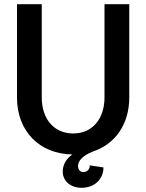

<svg xmlns="http://www.w3.org/2000/svg" viewBox="-20 -720 696 915"><path d="M369 175C430 175 473 134 473 78L408 68C408 87 395 100 378 100C362 100 352 89 352 71C352 45 376 21 423 2C529 -33 596 -128 596 -255V-700H478V-255C478 -157 423 -84 329 -84C234 -84 179 -157 179 -255V-700H61V-255C61 -95 168 14 325 16C296 36 279 65 279 97C279 143 316 175 369 175Z"/></svg>

Font: Uncut Sans Semibold
Style: Regular
Weight: 600
Designer: Kasper Nordkvist
Foundry: UNCUT.wtf
Version: Version 1.304;Glyphs 3.2 (3246)